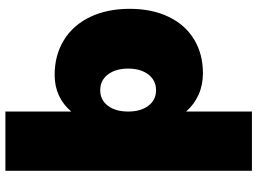

<svg xmlns="http://www.w3.org/2000/svg" viewBox="-144 -638 976 729"><g transform="rotate(-90 344.5 -274.0)"><path d="M424 -555Q499 -555 556 -520Q613 -485 644 -420.5Q675 -356 675 -270Q675 -186 645 -123Q615 -60 559.5 -26Q504 8 430 8Q386 8 349 -8.5Q312 -25 285 -56V194H60V-742H285V-492Q339 -555 424 -555ZM366 -382Q329 -382 307 -353Q285 -324 285 -276Q285 -228 307 -199Q329 -170 366 -170Q403 -170 425.5 -199Q448 -228 448 -276Q448 -324 425.5 -353Q403 -382 366 -382Z"/></g></svg>

Font: Argentum Sans Black
Style: Regular
Weight: 900
Designer: Julieta Ulanovsky (Modified by Cristiano Sobral)
Foundry: Julieta Ulanovsky
Version: Version 1.000; ttfautohint (v1.5.65-e2d9)